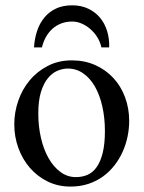

<svg xmlns="http://www.w3.org/2000/svg" viewBox="-20 -687 540 722"><path d="M465.8 -231.9Q465.8 -203.1 459.7 -173.6Q453.6 -144 441.4 -116.7Q429.2 -89.4 410.6 -65.4Q392.1 -41.5 367.7 -23.7Q343.3 -5.9 312.5 4.4Q281.7 14.6 245.1 14.6Q198.2 14.6 159.4 -4.4Q120.6 -23.4 92.5 -55.7Q64.5 -87.9 49.1 -130.4Q33.7 -172.9 33.7 -219.2Q33.7 -264.6 48.6 -307.9Q63.5 -351.1 91.6 -384.8Q119.6 -418.5 159.7 -439.2Q199.7 -460 250 -460Q298.3 -460 337.9 -442.4Q377.4 -424.8 406 -394Q434.6 -363.3 450.2 -321.5Q465.8 -279.8 465.8 -231.9ZM374.5 -194.3Q374.5 -244.1 364.7 -287.1Q355 -330.1 336.9 -361.6Q318.8 -393.1 293 -411.1Q267.1 -429.2 234.9 -429.2Q215.8 -429.2 196 -420.9Q176.3 -412.6 160.2 -393.1Q144 -373.5 134 -341.1Q124 -308.6 124 -259.8Q124 -211.9 134 -168.5Q144 -125 162.6 -92.3Q181.2 -59.6 207.3 -40.3Q233.4 -21 265.6 -21Q290 -21 310.1 -30Q330.1 -39.1 344.2 -59.6Q358.4 -80.1 366.5 -113.3Q374.5 -146.5 374.5 -194.3ZM361.3 -508.8Q356.9 -529.3 345.9 -546.9Q335 -564.5 319.8 -577.6Q304.7 -590.8 287.1 -598.4Q269.5 -606 251.5 -606Q228.5 -606 209.7 -598.6Q190.9 -591.3 176.5 -578.1Q162.1 -564.9 152.3 -547.1Q142.6 -529.3 137.7 -508.8H107.9Q109.9 -541.5 119.4 -570.3Q128.9 -599.1 146.5 -620.6Q164.1 -642.1 189.9 -654.5Q215.8 -667 251.5 -667Q285.2 -667 311.5 -654.5Q337.9 -642.1 356 -620.6Q374 -599.1 382.8 -570.3Q391.6 -541.5 390.6 -508.8Z"/></svg>

Font: Doulos SIL Eur
Style: Regular
Weight: 400
Designer: Walt Agee, Victor Gaultney, Peter Martin, Debbi Hosken, Becca Hirsbrunner
Foundry: SIL International
Version: Version 5.000